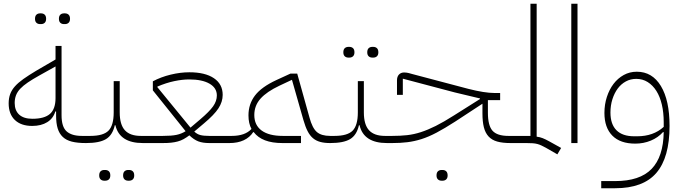

<svg xmlns="http://www.w3.org/2000/svg" viewBox="-20 -760 3622 1020"><path d="M436 0Q392 0 362 -7.5Q332 -15 313.5 -32.5Q295 -50 286.5 -77.5Q278 -105 278 -146V-168H274Q263 -131 231 -111Q199 -91 151 -91Q92 -91 59 -122.5Q26 -154 26 -211Q26 -238 34 -260Q42 -282 59.5 -301.5Q77 -321 104.5 -340.5Q132 -360 172 -384L275 -444V-516H307V-148Q307 -86 334 -62Q361 -38 415 -38H449V-12ZM152 -129Q216 -129 245.5 -155Q275 -181 275 -239V-407L189 -359Q153 -339 128 -322Q103 -305 87.5 -288.5Q72 -272 65 -253.5Q58 -235 58 -213Q58 -173 82 -151Q106 -129 152 -129ZM320 -632Q308 -632 300.5 -639Q293 -646 293 -660Q293 -675 300.5 -682Q308 -689 320 -689H325Q337 -689 344.5 -682Q352 -675 352 -660Q352 -646 344.5 -639Q337 -632 325 -632ZM193 -632Q181 -632 173.5 -639Q166 -646 166 -660Q166 -675 173.5 -682Q181 -689 193 -689H198Q210 -689 217.5 -682Q225 -675 225 -660Q225 -646 217.5 -639Q210 -632 198 -632Z M437 -26 449 -38H460Q529 -38 556.5 -66Q584 -94 584 -163V-329H616V-163Q616 -98 643.5 -68Q671 -38 728 -38H751V-12L739 0Q615 0 593 -95H590Q578 -42 543 -21Q508 0 437 0ZM661 200Q649 200 641.5 193Q634 186 634 172Q634 157 641.5 150Q649 143 661 143H666Q678 143 685.5 150Q693 157 693 172Q693 186 685.5 193Q678 200 666 200ZM534 200Q522 200 514.5 193Q507 186 507 172Q507 157 514.5 150Q522 143 534 143H539Q551 143 558.5 150Q566 157 566 172Q566 186 558.5 193Q551 200 539 200Z M739 -26 751 -38H845Q891 -38 917.5 -43.5Q944 -49 966 -63L792 -280V-328Q835 -351 886.5 -363.5Q938 -376 986 -376Q1070 -376 1116.5 -344.5Q1163 -313 1163 -256Q1163 -219 1140.5 -184.5Q1118 -150 1063 -104L1012 -61Q1027 -47 1044.5 -42.5Q1062 -38 1092 -38H1211V-12L1199 0H1092Q1057 0 1033.5 -9Q1010 -18 986 -41Q970 -29 955.5 -21Q941 -13 924.5 -8.5Q908 -4 889 -2Q870 0 845 0H739ZM992 -82 1045 -127Q1092 -167 1112 -195Q1132 -223 1132 -253Q1132 -293 1093 -315.5Q1054 -338 985 -338Q949 -338 906 -329Q863 -320 816 -300V-297Z M1199 -26 1211 -38Q1282 -38 1316 -75Q1300 -104 1300 -147Q1300 -207 1334.5 -252.5Q1369 -298 1449 -335L1523 -369H1559L1624 -136Q1639 -80 1663 -59Q1687 -38 1734 -38H1746V-12L1734 0Q1704 0 1681.5 -6Q1659 -12 1642.5 -26Q1626 -40 1614 -63.5Q1602 -87 1592 -122L1531 -336L1465 -305Q1397 -273 1364 -236Q1331 -199 1331 -149Q1331 -95 1370 -66.5Q1409 -38 1482 -38H1579V0H1480Q1372 0 1328 -58H1325Q1307 -30 1275 -15Q1243 0 1199 0Z M1734 -26 1746 -38H1757Q1826 -38 1853.5 -66Q1881 -94 1881 -163V-329H1913V-163Q1913 -98 1940.5 -68Q1968 -38 2025 -38H2048V-12L2036 0Q1912 0 1890 -95H1887Q1875 -42 1840 -21Q1805 0 1734 0ZM1958 -454Q1946 -454 1938.5 -461Q1931 -468 1931 -482Q1931 -497 1938.5 -504Q1946 -511 1958 -511H1963Q1975 -511 1982.5 -504Q1990 -497 1990 -482Q1990 -468 1982.5 -461Q1975 -454 1963 -454ZM1831 -454Q1819 -454 1811.5 -461Q1804 -468 1804 -482Q1804 -497 1811.5 -504Q1819 -511 1831 -511H1836Q1848 -511 1855.5 -504Q1863 -497 1863 -482Q1863 -468 1855.5 -461Q1848 -454 1836 -454Z M2036 -26 2048 -38H2064Q2107 -38 2143 -42Q2179 -46 2216 -58Q2253 -70 2295 -91Q2337 -112 2392 -147L2530 -234V-237L2396 -269L2120 -342V-256H2089V-333Q2089 -353 2099.5 -364Q2110 -375 2127 -375Q2132 -375 2140.5 -374Q2149 -373 2169 -367L2468 -288Q2511 -277 2546 -271.5Q2581 -266 2606 -266H2637V-228H2572V-161Q2572 -93 2596.5 -65.5Q2621 -38 2681 -38H2704V-12L2692 0Q2650 0 2621.5 -8Q2593 -16 2575.5 -35Q2558 -54 2550.5 -84Q2543 -114 2543 -158V-209L2398 -114Q2342 -78 2299.5 -55.5Q2257 -33 2219 -21Q2181 -9 2144 -4.5Q2107 0 2064 0H2036ZM2326 200Q2314 200 2306.5 193Q2299 186 2299 172Q2299 157 2306.5 150Q2314 143 2326 143H2331Q2343 143 2350.5 150Q2358 157 2358 172Q2358 186 2350.5 193Q2343 200 2331 200Z M2880 25Q2867 18 2856.5 13Q2846 8 2835 5Q2824 2 2810 1Q2796 0 2776 0H2692V-26L2704 -38H2798V-740H2831V-34Q2848 -32 2863 -26Q2878 -20 2898 -9L2961 26L2941 60Z M3015 -740H3048V0H3015Z M3174 202H3248Q3379 202 3441.5 137.5Q3504 73 3506 -58H3502Q3476 -29 3437.5 -13Q3399 3 3355 3Q3275 3 3233 -39.5Q3191 -82 3191 -160Q3191 -205 3204 -245Q3217 -285 3239.5 -314.5Q3262 -344 3293.5 -361.5Q3325 -379 3363 -379Q3445 -379 3491 -303Q3537 -227 3537 -91Q3537 77 3467 158.5Q3397 240 3248 240H3174ZM3365 -36Q3451 -36 3506 -86V-111Q3506 -162 3496 -204.5Q3486 -247 3467 -277Q3448 -307 3421 -324Q3394 -341 3360 -341Q3330 -341 3305 -327.5Q3280 -314 3262 -290Q3244 -266 3233.5 -233Q3223 -200 3223 -162Q3223 -100 3255 -68Q3287 -36 3349 -36Z"/></svg>

Font: IBM Plex Sans Arabic ExtraLight
Style: Regular
Weight: 200
Designer: Mike Abbink, Paul van der Laan, Pieter van Rosmalen, Wael Morcos, Khajak Apelian
Foundry: Bold Monday
Version: Version 1.1